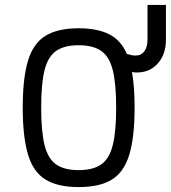

<svg xmlns="http://www.w3.org/2000/svg" viewBox="-20 -747 695 781"><path d="M300 14Q214.5 14 164.8 -16.8Q115 -47.5 93.8 -118.8Q72.5 -190 72.5 -309Q72.5 -429 93.8 -499.8Q115 -570.5 164.8 -601.2Q214.5 -632 300 -632Q386 -632 435.5 -601.2Q485 -570.5 506.2 -499.8Q527.5 -429 527.5 -309Q527.5 -190 506.2 -118.8Q485 -47.5 435.5 -16.8Q386 14 300 14ZM300 -55Q358.5 -55 391.8 -78.2Q425 -101.5 438.8 -157Q452.5 -212.5 452.5 -309Q452.5 -406.5 438.8 -461.5Q425 -516.5 391.8 -539.8Q358.5 -563 300 -563Q241.5 -563 208.2 -539.8Q175 -516.5 161.2 -461.5Q147.5 -406.5 147.5 -309Q147.5 -212.5 161.2 -157Q175 -101.5 208.2 -78.2Q241.5 -55 300 -55ZM535.5 -452Q516 -452 494.2 -461.8Q472.5 -471.5 458 -487.5V-556.5Q474.5 -534.5 495.5 -527.8Q516.5 -521 530.5 -521Q554.5 -521 567.2 -538.5Q580 -556 580 -585.5V-727H655V-585.5Q655 -526 622 -489Q589 -452 535.5 -452Z"/></svg>

Font: Victor Mono Thin
Style: Regular
Weight: 100
Monospace: yes
Designer: Rune Bjørnerås
Version: Version 1.561;gftools[0.9.30]